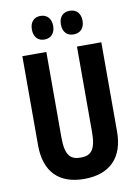

<svg xmlns="http://www.w3.org/2000/svg" viewBox="-99 -981 769 1056"><g transform="rotate(-10 285.5 -452.5)"><path d="M143 -849C143 -807 167 -783 202 -783C238 -783 262 -808 262 -849C262 -890 238 -915 202 -915C167 -915 143 -892 143 -849ZM305 -849C305 -807 328 -783 365 -783C403 -783 426 -808 426 -849C426 -890 403 -915 365 -915C329 -915 305 -892 305 -849ZM507 -215V-714H371V-237C371 -138 344 -109 286 -109C230 -109 200 -134 200 -236V-714H66V-216C66 -69 143 10 285 10C429 10 507 -71 507 -215Z"/></g></svg>

Font: Noto Sans Malayalam ExtraCondensed
Style: Bold
Weight: 700
Width: 2
Designer: Jelle Bosma - Monotype Design Team
Foundry: Monotype Imaging Inc.
Version: Version 2.104